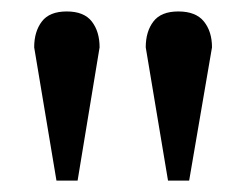

<svg xmlns="http://www.w3.org/2000/svg" viewBox="-20 -734 432 337"><path d="M79.1 -417 40 -650.9Q40 -678.7 53.5 -696.3Q66.9 -713.9 97.2 -713.9Q127.4 -713.9 141.1 -696.3Q154.8 -678.7 154.8 -650.9L116.2 -417ZM274.9 -417 235.8 -650.9Q235.8 -678.7 249.3 -696.3Q262.7 -713.9 293 -713.9Q323.7 -713.9 337.9 -696.3Q352.1 -678.7 352.1 -650.9L312 -417Z"/></svg>

Font: Charis SIL Cyr
Style: Bold
Weight: 700
Foundry: SIL International
Version: Version 5.000